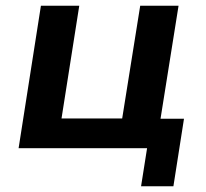

<svg xmlns="http://www.w3.org/2000/svg" viewBox="-20 -518 720 671"><path d="M473 133 494 0H45L123 -498H257L195 -104H407L470 -498H604L541 -103H623L586 133Z"/></svg>

Font: Nunito Sans 8pt
Style: Bold Italic
Weight: 700
Italic angle: -9°
Version: Version 3.101;gftools[0.9.27]